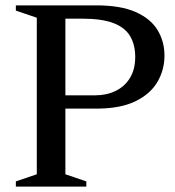

<svg xmlns="http://www.w3.org/2000/svg" viewBox="-20 -695 653 715"><path d="M483.5 -483Q483.5 -528.5 464.5 -560.5Q445.5 -592.5 402.5 -609Q359.5 -625.5 286.5 -625.5H141.5L146 -675H338.5Q429.5 -675 485.2 -650.2Q541 -625.5 566.8 -583Q592.5 -540.5 592.5 -488Q592.5 -434.5 566 -389.5Q539.5 -344.5 483.5 -317.5Q427.5 -290.5 338.5 -290.5H146L141.5 -340H334Q377 -340 410.8 -356.5Q444.5 -373 464 -404.8Q483.5 -436.5 483.5 -483ZM223.5 -675V-46L301.5 -19.5V0H39V-19.5L117 -46V-629L39 -655.5V-675Z"/></svg>

Font: Newsreader 24pt Medium
Style: Regular
Weight: 500
Designer: Hugues Gentile
Foundry: Production Type
Version: Version 1.003